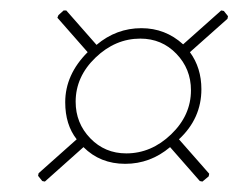

<svg xmlns="http://www.w3.org/2000/svg" viewBox="-20 -551 476 368"><path d="M409 -530 417 -520 416 -515 344 -451Q366 -421 366 -380Q366 -324 323 -284L381 -218L380 -213L368 -203L363 -204L306 -269Q268 -237 220 -237Q172 -237 140 -269L66 -203L61 -204L53 -214L54 -219L127 -284Q105 -312 105 -355Q105 -408 148 -451L90 -517L92 -522L102 -531H107L165 -465Q203 -497 251 -497Q297 -497 331 -466L404 -531ZM249 -477Q201 -477 163 -440.5Q125 -404 125 -356Q125 -315 153 -286Q181 -257 222 -257Q270 -257 308 -293.5Q346 -330 346 -378Q346 -419 318 -448Q290 -477 249 -477Z"/></svg>

Font: Alegreya Sans Thin
Style: Italic
Weight: 100
Italic angle: -7°
Designer: Juan Pablo del Peral
Foundry: Huerta Tipografica
Version: Version 2.007